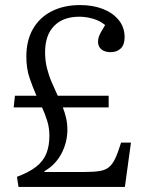

<svg xmlns="http://www.w3.org/2000/svg" viewBox="-20 -738 576 758"><path d="M53 0 47 -40Q95 -58 123 -80Q151 -102 163 -132Q175 -162 175 -202Q175 -233 166.5 -260.5Q158 -288 146 -314H34L39 -360H124Q109 -394 96.5 -431Q84 -468 84 -515Q84 -578 110 -623.5Q136 -669 184 -693.5Q232 -718 296 -718Q347 -718 386.5 -702.5Q426 -687 449 -658.5Q472 -630 472 -591Q472 -562 457 -547Q442 -532 417 -532Q394 -532 380.5 -543Q367 -554 367 -573Q367 -582 369.5 -590.5Q372 -599 378.5 -611Q385 -623 395 -639Q375 -656 347.5 -664Q320 -672 293 -672Q229 -672 193.5 -635.5Q158 -599 158 -532Q158 -498 165.5 -468.5Q173 -439 184.5 -412.5Q196 -386 208 -360H409V-314H228Q236 -294 241 -272Q246 -250 246 -226Q246 -176 222.5 -131.5Q199 -87 155 -62L156 -59H312Q348 -59 371.5 -62.5Q395 -66 409.5 -77.5Q424 -89 435 -112.5Q446 -136 458 -175H497L473 0Z"/></svg>

Font: Literata 18pt Light
Style: Regular
Weight: 300
Designer: Latin by Veronika Burian and Jose Scaglione. Greek by Irene Vlachou. Cyrillic by Vera Evstafieva.
Foundry: TypeTogether
Version: Version 3.103;gftools[0.9.29]